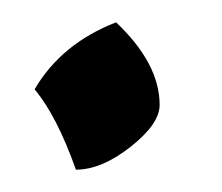

<svg xmlns="http://www.w3.org/2000/svg" viewBox="-20 -375 199 172"><path d="M123 -281Q123 -264 97 -243.5Q71 -223 48 -223Q31 -271 11 -295Q35 -336 84 -355Q123 -318 123 -281Z"/></svg>

Font: Rosarivo
Style: Italic
Weight: 400
Version: Version 1.003